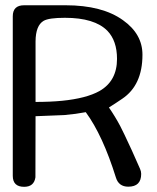

<svg xmlns="http://www.w3.org/2000/svg" viewBox="-20 -721 607 741"><path d="M117.2 -327.6Q173.8 -327.6 219.2 -332Q313 -341.3 363.8 -369.6Q431.6 -408.2 431.6 -493.7Q431.6 -563.5 394.5 -602.1Q345.2 -652.3 230.5 -652.3Q168.5 -652.3 148.4 -640.6Q117.7 -622.6 117.2 -561.5ZM488.8 -140.6 520.5 -69.3Q524.9 -59.6 524.9 -49.8Q524.9 -0.5 475.1 -0.5Q438 -0.5 427.2 -36.1Q376.5 -198.7 311 -288.1Q272.9 -280.8 228 -276.9L117.2 -272.5L116.7 -36.6Q111.3 0 73.2 0Q29.3 0 29.3 -42.5V-658.2Q29.3 -700.7 73.2 -700.7H232.9Q374.5 -700.7 454.6 -643.1Q529.8 -589.8 529.8 -509.8Q529.8 -392.1 451.7 -339.8Q428.2 -323.7 400.4 -306.2Q424.3 -271.5 443.8 -234.9Q454.1 -215.8 488.8 -140.6Z"/></svg>

Font: inglobal
Style: Regular
Weight: 400
Designer: Andrey Kochetov, Denis Davydov, Evgeny Yurtaev
Foundry: inglobal
Version: Version 1.00 September 25, 2014, initial release